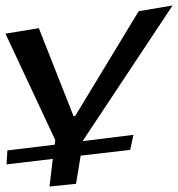

<svg xmlns="http://www.w3.org/2000/svg" viewBox="-118 -509 651 702"><path d="M-94 92 75 72 63 173 160 163 177 60 358 39 370 -16 185 7 186 4 513 -489 389 -468 157 -85 151 -84 24 -406 -98 -386 84 3 82 20 -91 41Z"/></svg>

Font: Gamestation Warped
Style: Italic
Weight: 400
Designer: Jonas Hecksher
Foundry: Jonas Hecksher, Playtypeª, e-types AS
Version: Version 1.003